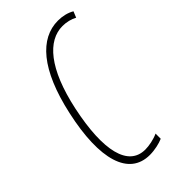

<svg xmlns="http://www.w3.org/2000/svg" viewBox="-177 -590 655 655"><g transform="rotate(-45 150.0 -263.0)"><path d="M138 10C162 10 187 4 203 -3V-28C184 -19 158 -14 140 -14C58 -14 34 -112 70 -282C104 -441 167 -512 238 -512C257 -512 277 -507 291 -499L300 -521C283 -531 262 -536 240 -536C154 -536 83 -458 45 -285C4 -100 37 10 138 10Z"/></g></svg>

Font: Noto Sans ExtraCondensed Thin
Style: Italic
Weight: 100
Width: 2
Italic angle: -12°
Designer: Monotype Design Team
Foundry: Monotype Imaging Inc.
Version: Version 2.013